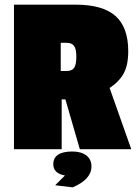

<svg xmlns="http://www.w3.org/2000/svg" viewBox="-20 -641 603 825"><path d="M531 -421Q531 -361 511.5 -325.5Q492 -290 451 -263L544 0H323L261 -214H245V0H40V-621H305Q421 -621 476 -572.5Q531 -524 531 -421ZM267 -457H241V-336H266Q289 -336 298.5 -349.5Q308 -363 308 -397Q308 -431 298 -444Q288 -457 267 -457ZM291 10Q329 10 351 27Q373 44 373 74Q373 130 292 164L217 155L259 113Q209 104 209 65Q209 10 291 10Z"/></svg>

Font: Passion One
Style: Bold
Weight: 700
Designer: Alejandro Lo Celso
Foundry: Fontstage
Version: Version 1.002